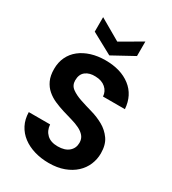

<svg xmlns="http://www.w3.org/2000/svg" viewBox="-220 -1045 1050 1169"><g transform="rotate(30 304.5 -460.5)"><path d="M557 -202Q557 -161 541 -123Q525 -85 493.5 -56Q462 -27 416 -10Q370 7 310 7Q256 7 209 -7Q162 -21 127 -47.5Q92 -74 72 -112.5Q52 -151 51 -201H201Q204 -159 231 -133.5Q258 -108 307 -108Q357 -108 384.5 -131.5Q412 -155 412 -193Q412 -221 396.5 -239.5Q381 -258 355.5 -270.5Q330 -283 298 -292Q266 -301 232 -311.5Q198 -322 166 -336Q134 -350 108.5 -372Q83 -394 68 -426.5Q53 -459 53 -506Q53 -553 71 -590.5Q89 -628 122 -654Q155 -680 200 -694Q245 -708 299 -708Q407 -708 474.5 -656Q542 -604 549 -509H395Q393 -544 366.5 -567.5Q340 -591 295 -592Q253 -594 226 -573.5Q199 -553 199 -510Q199 -475 225.5 -455.5Q252 -436 292 -422.5Q332 -409 378 -396Q424 -383 464 -360.5Q504 -338 530.5 -300.5Q557 -263 557 -202ZM451 -928V-826L303 -745L154 -826V-928L303 -842Z"/></g></svg>

Font: Poppins SemiBold
Style: Regular
Weight: 600
Designer: Ninad Kale (Devanagari), Jonny Pinhorn (Latin)
Foundry: Indian Type Foundry
Version: Version 3.002 2017